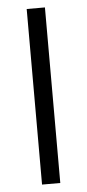

<svg xmlns="http://www.w3.org/2000/svg" viewBox="-51 -724 343 755"><g transform="rotate(-5 120.0 -346.5)"><path d="M84 0V-693H156V0Z"/></g></svg>

Font: Ubuntu Sans Condensed
Style: Regular
Weight: 400
Width: 3
Designer: Dalton Maag Ltd
Foundry: Dalton Maag Ltd
Version: Version 1.006; ttfautohint (v1.8.4.7-5d5b)